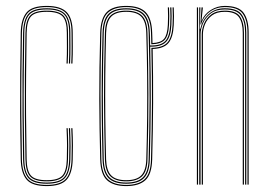

<svg xmlns="http://www.w3.org/2000/svg" viewBox="-20 -625 920 650"><path d="M138.2 5Q88.5 5 69.9 -17.2Q51.2 -39.5 50.2 -85Q48.5 -173.2 48.1 -242Q47.8 -310.8 48.4 -375Q49 -439.2 50.2 -514Q51.2 -560.5 69.9 -582.8Q88.5 -605 138.2 -605Q185.5 -605 205.9 -583.9Q226.2 -562.8 226.2 -514Q226.2 -490.8 226.5 -466.4Q226.8 -442 225.2 -410H221.2Q222.8 -442 222.5 -466.4Q222.2 -490.8 222.2 -514Q222.2 -561 203 -581Q183.8 -601 138.2 -601Q90.2 -601 72.8 -579.9Q55.2 -558.8 54.2 -514Q53 -440 52.4 -373Q51.8 -306 52.2 -236.4Q52.8 -166.8 54.2 -85Q55.2 -41 72.9 -20Q90.5 1 138.2 1Q182.8 1 201.8 -18.4Q220.8 -37.8 222.2 -85Q223 -108.2 222.9 -133.1Q222.8 -158 221.2 -191H225.2Q226.8 -159.2 226.9 -133Q227 -106.8 226.2 -85Q224.8 -37 205.1 -16Q185.5 5 138.2 5ZM138.2 -3Q92.8 -3 76 -22.2Q59.2 -41.5 58.2 -85Q56.8 -165 56.2 -234.1Q55.8 -303.2 56.2 -370.9Q56.8 -438.5 58.2 -514Q59.2 -557.8 75.8 -577.4Q92.2 -597 138.2 -597Q182 -597 200.1 -578.2Q218.2 -559.5 218.2 -514Q218.2 -495 218.5 -468.5Q218.8 -442 217.2 -410H213.2Q214.8 -442 214.5 -468.5Q214.2 -495 214.2 -514Q214.2 -558 197.4 -575.5Q180.5 -593 138.2 -593Q95.2 -593 79.1 -575Q63 -557 62.2 -513.8Q61 -440 60.4 -372.9Q59.8 -305.8 60.2 -236.1Q60.8 -166.5 62.2 -85.2Q63 -42.5 79.2 -24.8Q95.5 -7 138.2 -7Q180.2 -7 196.5 -24.4Q212.8 -41.8 214.2 -85.2Q215 -108 214.9 -133.5Q214.8 -159 213.2 -191H217.2Q218.8 -154.5 218.9 -129.6Q219 -104.8 218.2 -85.2Q216.5 -40 199.2 -21.5Q182 -3 138.2 -3ZM138.2 -11Q97.5 -11 82.2 -27.5Q67 -44 66.2 -85.2Q64.8 -164.8 64.2 -234.2Q63.8 -303.8 64.2 -371.6Q64.8 -439.5 66.2 -513.8Q67 -555.8 82.2 -572.4Q97.5 -589 138.2 -589Q178.8 -589 194.5 -572.6Q210.2 -556.2 210.2 -514Q210.2 -490.5 210.5 -466.2Q210.8 -442 209.2 -410H205.2Q206.8 -442 206.5 -466.2Q206.2 -490.5 206.2 -514Q206.2 -554.5 191.6 -569.8Q177 -585 138.2 -585Q99 -585 85 -569.4Q71 -553.8 70.2 -513.8Q69 -440.8 68.4 -373.4Q67.8 -306 68.2 -236.1Q68.8 -166.2 70.2 -85.2Q71 -46 85 -30.5Q99 -15 138.2 -15Q176.2 -15 190.6 -29.9Q205 -44.8 206.2 -85.5Q207 -108.5 206.9 -133.6Q206.8 -158.8 205.2 -191H209.2Q210.8 -157.8 210.9 -132.4Q211 -107 210.2 -85.5Q209 -43 193.4 -27Q177.8 -11 138.2 -11Z M407.2 5Q364.5 5 342.6 -14.6Q320.8 -34.2 319.2 -85Q316.5 -187.8 316.1 -289.4Q315.8 -391 319.2 -514Q320.8 -563.2 341.4 -584.1Q362 -605 407.2 -605Q452.8 -605 473.2 -583.9Q493.8 -562.8 495.2 -514Q495.5 -507.8 495.9 -493.8Q496.2 -479.8 496.2 -479.2Q524.5 -480.5 535.5 -493.8Q546.5 -507 548.2 -541Q549.8 -570.8 548.2 -600H552.2Q553.8 -570.5 552.2 -540.8Q550.5 -504.2 537.5 -490Q524.5 -475.8 492.2 -475Q492 -482.5 491.8 -494.4Q491.5 -506.2 491.2 -514Q489.8 -561 470 -581Q450.2 -601 407.2 -601Q366 -601 345.2 -581.8Q324.5 -562.5 323.2 -514Q320.5 -414.8 320.2 -306.4Q320 -198 323.2 -85Q324.5 -36.8 345.5 -17.9Q366.5 1 407.2 1Q448.2 1 469.1 -17.9Q490 -36.8 491.2 -85Q494 -187 494.4 -276.1Q494.8 -365.2 492.5 -463Q530.5 -463.5 546.4 -480.9Q562.2 -498.2 564.2 -540.2Q565.8 -570.2 564.2 -600H568.2Q569.8 -570.2 568.2 -540Q566.2 -498.5 550.5 -479.5Q534.8 -460.5 496.8 -459.2Q498.8 -365.2 498.4 -274.9Q498 -184.5 495.2 -85Q493.8 -34.2 471.9 -14.6Q450 5 407.2 5ZM407.2 -3Q365.8 -3 347.1 -22.1Q328.5 -41.2 327.2 -85.2Q325.2 -161.8 324.5 -230.6Q323.8 -299.5 324.5 -368.4Q325.2 -437.2 327.2 -513.8Q328.5 -558.5 347.1 -577.8Q365.8 -597 407.2 -597Q448.8 -597 467.4 -577.8Q486 -558.5 487.2 -513.8Q487.8 -502 487.9 -495.1Q488 -488.2 488.2 -471H492.5Q525.5 -471 539.9 -486.5Q554.2 -502 556.2 -540.5Q557.8 -570.2 556.2 -600H560.2Q561.8 -570.5 560.2 -540.5Q558.2 -500.5 542.9 -483.8Q527.5 -467 492.5 -467H488.5Q490.8 -368 490.4 -278.1Q490 -188.2 487.2 -85.2Q486 -41.2 467.4 -22.1Q448.8 -3 407.2 -3ZM407.2 -7Q446 -7 464 -24.9Q482 -42.8 483.2 -85.2Q486 -188.2 486.4 -289.4Q486.8 -390.5 483.2 -513.8Q482 -556.2 464.2 -574.6Q446.5 -593 407.2 -593Q368 -593 350.2 -574.6Q332.5 -556.2 331.2 -513.8Q328.5 -412.2 328.2 -306Q328 -199.8 331.2 -85.2Q332.5 -42.8 350.6 -24.9Q368.8 -7 407.2 -7ZM407.2 -11Q372.2 -11 354.4 -27.4Q336.5 -43.8 335.2 -85.5Q332.5 -187.8 332.1 -290.1Q331.8 -392.5 335.2 -513.5Q336.5 -555.5 354 -572.2Q371.5 -589 407.2 -589Q443 -589 460.5 -572.2Q478 -555.5 479.2 -513.5Q482 -413.8 482.4 -306.4Q482.8 -199 479.2 -85.5Q478.2 -43.8 460.2 -27.4Q442.2 -11 407.2 -11ZM407.2 -15Q442.5 -15 458.4 -31.4Q474.2 -47.8 475.2 -85.5Q477.5 -162 478.1 -230.8Q478.8 -299.5 478.1 -368.2Q477.5 -437 475.2 -513.5Q474.2 -551.8 458.4 -568.4Q442.5 -585 407.2 -585Q372 -585 356.2 -568.4Q340.5 -551.8 339.2 -513.5Q337.2 -437 336.5 -368.2Q335.8 -299.5 336.5 -230.8Q337.2 -162 339.2 -85.5Q340.5 -47.8 356.2 -31.4Q372 -15 407.2 -15Z M817.8 0V-514Q817.8 -556 801.8 -578.5Q785.8 -601 740.8 -601Q712.8 -601 691.1 -585.6Q669.5 -570.2 660.5 -542.5H658.5L662.2 -600H666.5V-596.2L662.2 -555.5H663.2Q672 -577.8 693.9 -591.4Q715.8 -605 740.8 -605Q788.2 -605 805 -581.5Q821.8 -558 821.8 -514V0ZM646.5 0V-600H650.5V0ZM654.5 0V-600H658.5L656.5 -527.8H658.5Q664.2 -556.5 685.9 -576.8Q707.5 -597 740.8 -597Q784.8 -597 799.2 -574.6Q813.8 -552.2 813.8 -514V0H809.8V-514Q809.8 -552 795.5 -572.5Q781.2 -593 740.8 -593Q711.2 -593 693.2 -579Q675.2 -565 667.1 -545.4Q659 -525.8 659 -508.8V0ZM663 0V-508.8Q663 -525.8 670.5 -544.4Q678 -563 695 -576Q712 -589 740.8 -589Q778.8 -589 792.2 -569.6Q805.8 -550.2 805.8 -514V0H801.8V-514Q801.8 -548.2 789.1 -566.6Q776.5 -585 740.8 -585Q714 -585 697.8 -572.9Q681.5 -560.8 674.2 -543.1Q667 -525.5 667 -508.8V0Z"/></svg>

Font: Big Shoulders Inline Display Thin
Style: Regular
Weight: 100
Designer: Patric King
Foundry: XO Type Co
Version: Version 1.000